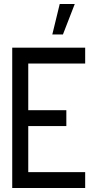

<svg xmlns="http://www.w3.org/2000/svg" viewBox="-20 -938 484 958"><path d="M241 -766 278 -918H353L294 -766ZM41 0V-700H405V-621H121V-388H311V-309H121V-79H405V0Z"/></svg>

Font: Stick No Bills
Style: Regular
Weight: 400
Version: Version 2.000